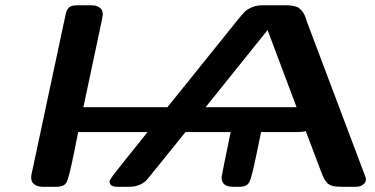

<svg xmlns="http://www.w3.org/2000/svg" viewBox="-20 -714 1433 734"><path d="M99.1 -36.1Q99.1 -44.9 103 -59.1L230 -654.8Q233.9 -675.8 242.9 -684.8Q252 -693.8 275.9 -693.8H329.1Q347.2 -693.8 357.7 -687Q368.2 -680.2 370.6 -673.1Q373 -666 373 -658.2L370.1 -640.1L298.8 -304.2H620.1L886.2 -634.8Q905.3 -658.7 915 -668.5Q924.8 -678.2 942.4 -686Q960 -693.8 983.9 -693.8H1079.1Q1088.9 -693.8 1097.9 -691.9Q1106.9 -689.9 1113 -688.5Q1119.1 -687 1125 -681.4Q1130.9 -675.8 1133.5 -673.3Q1136.2 -670.9 1140.1 -664.1Q1144 -657.2 1145 -655Q1146 -652.8 1148.9 -644.5Q1151.9 -636.2 1151.9 -634.8L1375 -43Q1378.9 -33.2 1378.9 -28.8Q1378.9 -23.9 1377 -18.6Q1375 -13.2 1365.5 -6.6Q1356 0 1339.8 0H1283.2Q1263.2 0 1249.5 -3.9Q1235.8 -7.8 1228.5 -17.3Q1221.2 -26.9 1218.5 -32Q1215.8 -37.1 1210.9 -48.8L1148.9 -212.9Q1136.7 -209 1115.2 -209H978Q971.2 -176.8 960.9 -126Q942.9 -38.1 933.8 -19Q924.8 0 896 0H870.1Q827.1 0 827.1 -36.1Q827.1 -42 861.8 -209H689Q543.9 -28.8 539.1 -23.9Q513.2 0 474.1 0H428.2Q399.4 0 398.9 -20Q398.9 -25.9 412.8 -44.4Q426.8 -63 543.9 -209H278.8Q272.9 -179.2 263.2 -130.9Q244.1 -36.6 235.1 -18.3Q226.1 0 196.8 0H143.1Q125 0 114.5 -7.1Q104 -14.2 101.6 -21.2Q99.1 -28.3 99.1 -36.1ZM766.1 -304.2H1113.8L1002.9 -599.1Z"/></svg>

Font: CMU Sans Serif
Style: BoldOblique
Weight: 700
Italic angle: -12°
Version: Version 0.7.0